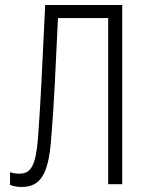

<svg xmlns="http://www.w3.org/2000/svg" viewBox="-20 -734 570 765"><path d="M66 11C143 11 172 -43 183 -170C197 -334 200 -444 211 -662H411V0H467V-714H160C147 -446 143 -341 131 -178C122 -74 103 -42 57 -42C43 -42 32 -44 20 -48V3C34 8 49 11 66 11Z"/></svg>

Font: Noto Sans Mono Condensed Light
Style: Regular
Weight: 300
Width: 3
Designer: Monotype Design Team
Foundry: Monotype Imaging Inc.
Version: Version 2.014